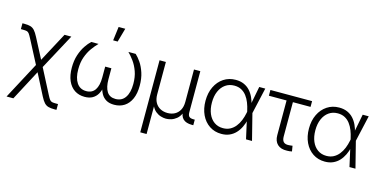

<svg xmlns="http://www.w3.org/2000/svg" viewBox="-86 -1225 3781 1904"><g transform="rotate(15 1804.0 -273.0)"><path d="M42.5 204.1 262.2 -208.5H293.5L444.3 83.5Q459 112.3 469.2 125.2Q479.5 138.2 493.7 141.4Q507.8 144.5 533.7 144.5H554.7V204.1H533.7Q496.1 204.1 471.7 197.5Q447.3 190.9 428.7 171.1Q410.2 151.4 389.6 111.3L277.3 -107.9L112.3 204.1ZM258.3 -144.5 117.7 -414.1Q101.6 -444.8 91.6 -458Q81.5 -471.2 68.1 -474.6Q54.7 -478 27.8 -478H6.8V-538.1H27.8Q65.9 -538.1 89.8 -531Q113.8 -523.9 132.3 -503.4Q150.9 -482.9 171.9 -441.9L279.3 -236.3L439.5 -535.6H509.3L298.8 -144.5Z M789.6 7.3Q730 7.3 686 -21.7Q642.1 -50.8 617.7 -106.2Q593.3 -161.6 593.3 -240.7Q593.3 -313.5 612.1 -370.6Q630.9 -427.7 658.7 -469.2Q686.5 -510.7 713.9 -535.6H788.6Q758.3 -505.4 728.5 -463.9Q698.7 -422.4 679 -367.7Q659.2 -313 659.2 -240.7Q659.2 -152.3 693.1 -102.1Q727.1 -51.8 791 -51.8Q851.1 -51.8 880.9 -96.4Q910.6 -141.1 910.6 -223.6V-335.4H974.1V-223.6Q974.1 -141.1 1002.4 -96.4Q1030.8 -51.8 1091.3 -51.8Q1156.2 -51.8 1190.4 -102.1Q1224.6 -152.3 1224.6 -240.7Q1224.6 -314 1204.6 -369.1Q1184.6 -424.3 1154.8 -465.3Q1125 -506.3 1095.2 -535.6H1169.9Q1197.3 -510.7 1225.1 -470Q1252.9 -429.2 1271.7 -371.8Q1290.5 -314.5 1290.5 -240.7Q1290.5 -161.1 1266.1 -106Q1241.7 -50.8 1197.3 -21.7Q1152.8 7.3 1092.8 7.3Q1043 7.3 1010.7 -11.7Q978.5 -30.8 960.4 -63Q942.4 -95.2 934.6 -134.3H947.3Q939.9 -93.8 921.4 -61.8Q902.8 -29.8 870.4 -11.2Q837.9 7.3 789.6 7.3ZM919.4 -607.4 937.5 -749.5H1005.9L965.8 -607.4Z M1415 204.1V-535.6H1480V-203.1Q1480 -153.3 1499.3 -119.1Q1518.6 -85 1551.5 -67.9Q1584.5 -50.8 1625.5 -50.8Q1667 -50.8 1699.2 -68.1Q1731.4 -85.4 1750 -119.4Q1768.6 -153.3 1768.6 -203.1V-535.6H1833.5V-114.3Q1833.5 -82.5 1846.9 -69.8Q1860.4 -57.1 1891.6 -57.1H1904.8V0H1890.1Q1829.6 0 1799.8 -28.6Q1770 -57.1 1770 -113.8V-174.3H1789.6Q1789.6 -120.6 1773.4 -85.4Q1757.3 -50.3 1731.9 -29.8Q1706.5 -9.3 1678.2 -0.7Q1649.9 7.8 1625 7.8Q1600.6 7.8 1572 -0.7Q1543.5 -9.3 1518.3 -29.8Q1493.2 -50.3 1477.3 -85.4Q1461.4 -120.6 1461.4 -174.3H1480V204.1Z M2194.8 11.2Q2125 11.2 2071.8 -24.2Q2018.6 -59.6 1988.8 -122.3Q1959 -185.1 1959 -266.1Q1959 -347.7 1989.3 -410.2Q2019.5 -472.7 2073.2 -508.3Q2127 -543.9 2196.8 -543.9Q2244.6 -543.9 2281 -527.8Q2317.4 -511.7 2343 -483.4Q2368.7 -455.1 2385.5 -418.5Q2402.3 -381.8 2410.6 -341.3H2433.6L2439.5 -270L2507.8 0H2446.3L2383.8 -278.8Q2375 -319.3 2360.6 -356.2Q2346.2 -393.1 2324.2 -422.1Q2302.2 -451.2 2271 -468Q2239.7 -484.9 2197.8 -484.9Q2145.5 -484.9 2106.7 -457.5Q2067.9 -430.2 2046.4 -381.1Q2024.9 -332 2024.9 -266.1Q2024.9 -200.2 2045.9 -151.1Q2066.9 -102.1 2105.2 -75Q2143.6 -47.9 2195.3 -47.9Q2235.8 -47.9 2267.3 -64.2Q2298.8 -80.6 2322.3 -109.6Q2345.7 -138.7 2360.8 -176Q2376 -213.4 2384.3 -255.4L2438.5 -535.6H2500.5L2439.5 -266.6L2433.6 -195.3H2413.1Q2403.3 -152.8 2385.3 -115.2Q2367.2 -77.6 2340.6 -49.3Q2314 -21 2277.8 -4.9Q2241.7 11.2 2194.8 11.2Z M2868.2 3.4Q2804.2 6.3 2769.5 -26.4Q2734.9 -59.1 2734.9 -119.6V-476.6H2553.2V-535.6H2981V-476.6H2799.8V-124.5Q2799.8 -86.4 2816.9 -69.1Q2834 -51.8 2869.6 -54.2Q2878.4 -54.7 2888.7 -55.7Q2898.9 -56.6 2908.2 -58.1L2917.5 -2Q2906.7 0.5 2894 2Q2881.3 3.4 2868.2 3.4Z M3256.8 11.2Q3187 11.2 3133.8 -24.2Q3080.6 -59.6 3050.8 -122.3Q3021 -185.1 3021 -266.1Q3021 -347.7 3051.3 -410.2Q3081.5 -472.7 3135.3 -508.3Q3189 -543.9 3258.8 -543.9Q3306.6 -543.9 3343 -527.8Q3379.4 -511.7 3405 -483.4Q3430.7 -455.1 3447.5 -418.5Q3464.4 -381.8 3472.7 -341.3H3495.6L3501.5 -270L3569.8 0H3508.3L3445.8 -278.8Q3437 -319.3 3422.6 -356.2Q3408.2 -393.1 3386.2 -422.1Q3364.3 -451.2 3333 -468Q3301.8 -484.9 3259.8 -484.9Q3207.5 -484.9 3168.7 -457.5Q3129.9 -430.2 3108.4 -381.1Q3086.9 -332 3086.9 -266.1Q3086.9 -200.2 3107.9 -151.1Q3128.9 -102.1 3167.2 -75Q3205.6 -47.9 3257.3 -47.9Q3297.9 -47.9 3329.3 -64.2Q3360.8 -80.6 3384.3 -109.6Q3407.7 -138.7 3422.9 -176Q3438 -213.4 3446.3 -255.4L3500.5 -535.6H3562.5L3501.5 -266.6L3495.6 -195.3H3475.1Q3465.3 -152.8 3447.3 -115.2Q3429.2 -77.6 3402.6 -49.3Q3376 -21 3339.8 -4.9Q3303.7 11.2 3256.8 11.2Z"/></g></svg>

Font: Inter 20pt Light
Style: Regular
Weight: 300
Version: Version 4.001;git-66647c0bb